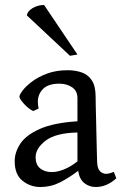

<svg xmlns="http://www.w3.org/2000/svg" viewBox="-20 -742 497 771"><path d="M437 -52 447 -26Q409 9 364 9Q339 9 319 -6.5Q299 -22 294 -56Q257 -28 220.5 -9.5Q184 9 142 9Q102 9 70.5 -16Q39 -41 39 -95Q39 -131 62 -165.5Q85 -200 140.5 -224.5Q196 -249 291 -255V-348Q291 -377 269.5 -391.5Q248 -406 218 -406Q174 -406 153 -385Q132 -364 132 -333Q132 -321 135 -306L113 -296Q92 -307 75 -326.5Q58 -346 58 -354Q58 -361 70.5 -378Q83 -395 108 -414Q133 -433 169 -446.5Q205 -460 252 -460Q283 -460 308.5 -451Q334 -442 349 -419Q364 -396 364 -353Q364 -343 364.5 -317Q365 -291 366 -257Q367 -223 367.5 -188.5Q368 -154 369 -128Q370 -102 370 -92Q371 -65 381.5 -54.5Q392 -44 406 -44Q412 -44 420 -46Q428 -48 437 -52ZM291 -94V-210Q203 -208 163 -177Q123 -146 123 -111Q123 -81 141 -66Q159 -51 188 -51Q210 -51 236.5 -61.5Q263 -72 291 -94ZM261 -518 88 -680Q90 -697 111 -709.5Q132 -722 157 -722L291 -523Z"/></svg>

Font: Average
Style: Regular
Weight: 400
Designer: Eduardo Tunni
Foundry: Eduardo Rodriguez Tunni
Version: Version 1.003; ttfautohint (v1.8.4.7-5d5b)